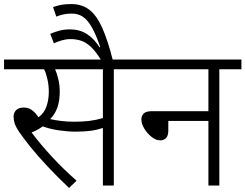

<svg xmlns="http://www.w3.org/2000/svg" viewBox="-20 -916 1212 948"><path d="M542 -574V0H488V-284Q457 -274 426 -270Q395 -266 353 -266Q315 -266 270.5 -272.5Q226 -279 191 -292Q168 -275 136 -262Q180 -203 238 -140.5Q296 -78 358 -24L321 12Q265 -41 216.5 -92.5Q168 -144 132 -188.5Q96 -233 75 -264Q57 -291 52 -308Q47 -325 47 -341Q47 -359 59.5 -372Q72 -385 97 -385Q120 -385 137.5 -372.5Q155 -360 170 -337Q198 -357 209.5 -390.5Q221 -424 221 -463Q221 -494 214.5 -523.5Q208 -553 198 -574H0V-622H651V-574ZM347 -315Q387 -315 420.5 -319Q454 -323 488 -333V-574H252Q261 -554 268 -525Q275 -496 275 -463Q275 -418 263 -384.5Q251 -351 228 -328Q254 -322 284 -318.5Q314 -315 347 -315Z M482 -615Q454 -661 429.5 -684Q405 -707 380.5 -715Q356 -723 328 -723Q307 -723 286 -717Q265 -711 246 -702L228 -749Q249 -758 273 -764.5Q297 -771 325 -771Q373 -771 409 -748Q445 -725 472 -682L475 -684Q454 -745 433.5 -781Q413 -817 389.5 -833Q366 -849 334 -849Q310 -849 291.5 -844.5Q273 -840 258 -834L242 -881Q261 -888 282 -892Q303 -896 332 -896Q385 -896 421.5 -867.5Q458 -839 485.5 -777Q513 -715 538 -615Z M636 -622H1172V-574H1063V0H1009V-319H811V-271Q811 -246 800 -234.5Q789 -223 771 -223Q750 -223 728.5 -240Q707 -257 692.5 -281Q678 -305 678 -326Q678 -344 689.5 -355.5Q701 -367 730 -367H1009V-574H636Z"/></svg>

Font: Noto Sans Light
Style: Italic
Weight: 300
Italic angle: -12°
Designer: Monotype Design Team
Foundry: Monotype Imaging Inc.
Version: Version 2.013; ttfautohint (v1.8.4.7-5d5b)